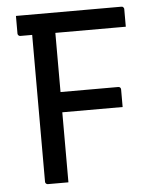

<svg xmlns="http://www.w3.org/2000/svg" viewBox="-51 -744 652 789"><g transform="rotate(-5 275.0 -350.0)"><path d="M199.4 0Q178.2 0 157.3 0Q136.4 0 114.8 0Q111.8 0 109.3 -1.5Q106.8 -3 105.3 -5.3Q103.8 -7.6 103.8 -11Q103.8 -93.3 103.8 -174.3Q103.8 -255.2 103.8 -335.4Q103.8 -415.7 103.8 -496.2Q103.8 -576.8 103.8 -657.5H207.9L199.4 -639.2Q199.4 -615.5 199.4 -591.6Q199.4 -567.7 199.4 -544.6Q199.4 -467 199.4 -389.1Q199.4 -311.3 199.4 -237.6Q199.4 -163.9 199.4 -98Q199.4 -73.9 199.4 -49.2Q199.4 -24.5 199.4 0ZM44.1 -700H479Q483 -700 485 -698.5Q487 -697 488.5 -694.7Q490 -692.4 490 -689Q490 -675.9 490 -664.3Q490 -652.7 490 -641.4Q490 -630.1 490 -616.5H55.1Q52.1 -616.5 49.6 -618Q47.1 -619.5 45.6 -622Q44.1 -624.5 44.1 -627.5Q44.1 -647.9 44.1 -663.9Q44.1 -680 44.1 -700ZM153.2 -372.4H437.3Q442.3 -372.4 445.3 -369.4Q448.3 -366.4 448.3 -361.4Q448.3 -348.4 448.3 -336.2Q448.3 -323.9 448.3 -312.6Q448.3 -301.3 448.3 -288.9H153.2Z"/></g></svg>

Font: Recursive Sans Linear Light
Style: Regular
Weight: 300
Version: Version 1.085